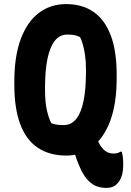

<svg xmlns="http://www.w3.org/2000/svg" viewBox="-20 -740 640 938"><path d="M435 -132Q438 -108 445 -85.5Q452 -63 463 -42Q478 -14 495 -2Q512 10 534 10Q547 10 553.5 8Q560 6 569 1H575Q579 17 580.5 31.5Q582 46 582 63Q582 100 573.5 122.5Q565 145 552 158Q541 169 528.5 173.5Q516 178 499 178Q474 178 452.5 170Q431 162 413 144Q395 126 380 98Q359 55 347 16Q335 -23 330 -66ZM303 -720Q382 -720 437 -682Q492 -644 521 -567.5Q550 -491 550 -374V-358Q550 -235 519 -151Q488 -67 432.5 -23.5Q377 20 304 20Q222 20 165 -18Q108 -56 79 -133Q50 -210 50 -326V-342Q50 -465 81.5 -549.5Q113 -634 170 -677Q227 -720 303 -720ZM200 -299Q200 -240 209.5 -199.5Q219 -159 231 -138Q248 -132 261 -130.5Q274 -129 292 -129Q328 -129 352 -158.5Q376 -188 388 -246Q400 -304 400 -388V-401Q400 -440 395.5 -470.5Q391 -501 384.5 -523.5Q378 -546 371 -559Q353 -567 340.5 -569Q328 -571 308 -571Q272 -571 248 -541Q224 -511 212 -453.5Q200 -396 200 -312Z"/></svg>

Font: Recursive Monospace Casual ExtraBold
Style: Regular
Weight: 800
Version: Version 1.047